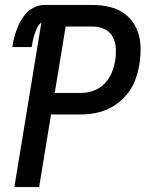

<svg xmlns="http://www.w3.org/2000/svg" viewBox="-20 -755 616 775"><path d="M38 0H138L186 -293H308Q341 -293 374 -300.5Q407 -308 437.5 -326.5Q468 -345 491 -372.5Q514 -400 526 -432.5Q538 -465 543 -498Q549 -535 547 -572Q545 -609 530.5 -641Q516 -673 489 -695Q462 -717 426.5 -726Q391 -735 354 -735H159Q137 -735 115.5 -724Q94 -713 79 -693.5Q64 -674 54.5 -652.5Q45 -631 39 -609.5Q33 -588 30 -565H108Q110 -578 112.5 -591Q115 -604 119.5 -617Q124 -630 130 -643Q136 -656 147 -664ZM201 -380 245 -648H354Q379 -648 401 -638Q423 -628 434.5 -607Q446 -586 447.5 -561Q449 -536 445 -511Q441 -486 431 -461.5Q421 -437 402 -417.5Q383 -398 358 -389Q333 -380 308 -380Z"/></svg>

Font: Iosevka Sparkle Medium Oblique
Style: Regular
Weight: 500
Italic angle: -9°
Designer: Belleve Invis
Foundry: Belleve Invis
Version: Version 4.5.0; ttfautohint (v1.8.3)